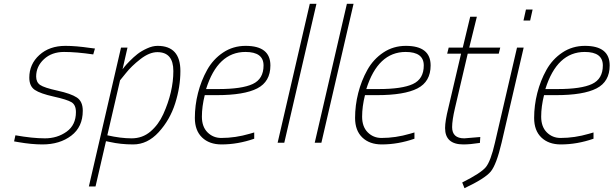

<svg xmlns="http://www.w3.org/2000/svg" viewBox="-20 -750 3224 1009"><path d="M470 -464Q381 -477 316.5 -477Q252 -477 211 -439Q170 -401 170 -348Q170 -318 191 -303.5Q212 -289 282.5 -273.5Q353 -258 384 -237.5Q415 -217 415 -168Q415 -83 354.5 -37Q294 9 203 9Q146 9 77 -3L54 -7L61 -39Q151 -23 216 -23Q281 -23 330 -58Q379 -93 379 -161Q379 -199 355.5 -213Q332 -227 262 -242.5Q192 -258 163 -277.5Q134 -297 134 -342Q134 -413 187 -461Q240 -509 324 -509Q379 -509 454 -498L479 -495Z M808 -509Q928 -509 928 -377Q928 -293 900.5 -206.5Q873 -120 814 -55.5Q755 9 680 9Q614 9 557 -4L537 -8L482 230H447L616 -500H650L624 -386Q628 -391 634.5 -399.5Q641 -408 661.5 -429Q682 -450 702.5 -466Q723 -482 752.5 -495.5Q782 -509 808 -509ZM891 -377Q891 -476 807 -476Q765 -476 717.5 -439Q670 -402 641 -365L611 -328L544 -39Q614 -23 671.5 -23Q729 -23 771 -59Q813 -95 838 -150Q891 -267 891 -377Z M1143 -25Q1217 -25 1292 -47L1316 -54V-21Q1230 9 1144 9Q1080 9 1042 -27.5Q1004 -64 1004 -130Q1004 -196 1020.5 -261Q1037 -326 1068.5 -382.5Q1100 -439 1152.5 -474Q1205 -509 1271 -509Q1401 -509 1401 -406Q1401 -321 1332 -285.5Q1263 -250 1119 -250H1056Q1041 -190 1041 -137Q1041 -84 1070.5 -54.5Q1100 -25 1143 -25ZM1128 -282Q1251 -282 1308 -308.5Q1365 -335 1365 -406Q1365 -477 1270 -477Q1124 -477 1063 -282Z M1439 0 1608 -730H1643L1474 0Z M1634 0 1803 -730H1838L1669 0Z M1985 -25Q2059 -25 2134 -47L2158 -54V-21Q2072 9 1986 9Q1922 9 1884 -27.5Q1846 -64 1846 -130Q1846 -196 1862.5 -261Q1879 -326 1910.5 -382.5Q1942 -439 1994.5 -474Q2047 -509 2113 -509Q2243 -509 2243 -406Q2243 -321 2174 -285.5Q2105 -250 1961 -250H1898Q1883 -190 1883 -137Q1883 -84 1912.5 -54.5Q1942 -25 1985 -25ZM1970 -282Q2093 -282 2150 -308.5Q2207 -335 2207 -406Q2207 -477 2112 -477Q1966 -477 1905 -282Z M2356 -82Q2356 -23 2420 -23L2504 -30L2502 1Q2451 9 2415 9Q2319 9 2319 -77Q2319 -114 2336 -182L2403 -468H2330L2338 -500H2412L2451 -662H2486L2446 -500H2609L2601 -468H2438L2371 -182Q2356 -118 2356 -82Z M2581 0 2697 -500H2732L2616 0Q2589 115 2559 151.5Q2529 188 2421 239L2409 209Q2507 160 2533 128.5Q2559 97 2581 0ZM2731 -642 2744 -700H2779L2766 -642Z M2926 -25Q3000 -25 3075 -47L3099 -54V-21Q3013 9 2927 9Q2863 9 2825 -27.5Q2787 -64 2787 -130Q2787 -196 2803.5 -261Q2820 -326 2851.5 -382.5Q2883 -439 2935.5 -474Q2988 -509 3054 -509Q3184 -509 3184 -406Q3184 -321 3115 -285.5Q3046 -250 2902 -250H2839Q2824 -190 2824 -137Q2824 -84 2853.5 -54.5Q2883 -25 2926 -25ZM2911 -282Q3034 -282 3091 -308.5Q3148 -335 3148 -406Q3148 -477 3053 -477Q2907 -477 2846 -282Z"/></svg>

Font: Titillium Web ExtraLight
Style: Italic
Weight: 275
Italic angle: -13°
Version: Version 1.002;PS 57.000;hotconv 1.0.70;makeotf.lib2.5.55311